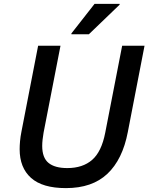

<svg xmlns="http://www.w3.org/2000/svg" viewBox="-20 -955 763 987"><path d="M81 -188Q81 -206 83 -229Q85 -252 90 -277L176 -720H291L204 -273Q201 -255 199 -238Q197 -221 197 -205Q197 -144 229.5 -117.5Q262 -91 326 -91Q405 -91 453.5 -133Q502 -175 521 -273L608 -720H723L637 -276Q610 -135 532 -61.5Q454 12 319 12Q198 12 139.5 -40.5Q81 -93 81 -188ZM347 -779V-783L466 -935H595V-931L437 -779Z"/></svg>

Font: Kufam Medium
Style: Italic
Weight: 500
Italic angle: -11°
Designer: Artur Schmal
Foundry: Original Type
Version: Version 1.301; ttfautohint (v1.8.3)